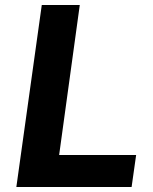

<svg xmlns="http://www.w3.org/2000/svg" viewBox="-20 -743 607 763"><path d="M146 -723 45 0H503L521 -127H215L297 -723Z"/></svg>

Font: United Sans
Style: Bold Italic
Weight: 700
Italic angle: -8°
Designer: Pablo Impallari, Rodrigo Fuenzalida (Modified by Dan O. Williams)
Version: Version 1.000;PS 001.000;hotconv 1.0.88;makeotf.lib2.5.64775